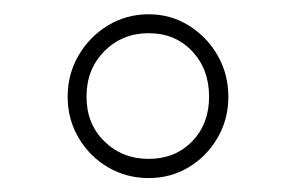

<svg xmlns="http://www.w3.org/2000/svg" viewBox="-20 -741 422 273"><path d="M76.2 -603.5Q76.2 -635.7 91.8 -662.4Q107.4 -689 133.5 -704.8Q159.7 -720.7 191.4 -720.7Q222.7 -720.7 248.3 -704.8Q273.9 -689 289.3 -662.4Q304.7 -635.7 304.7 -603.5Q304.7 -571.3 289.3 -544.9Q273.9 -518.6 248.3 -503.2Q222.7 -487.8 191.4 -487.8Q159.7 -487.8 133.5 -503.2Q107.4 -518.6 91.8 -544.9Q76.2 -571.3 76.2 -603.5ZM103 -603.5Q103 -564.9 128.4 -540Q153.8 -515.1 191.4 -515.1Q229 -515.1 253.2 -540Q277.3 -564.9 277.3 -603.5Q277.3 -642.6 253.2 -668.2Q229 -693.8 191.4 -693.8Q153.8 -693.8 128.4 -668.2Q103 -642.6 103 -603.5Z"/></svg>

Font: Vazirmatn RD Thin
Style: Regular
Weight: 100
Designer: Saber Rastikerdar
Foundry: Saber Rastikerdar
Version: Version 32.102